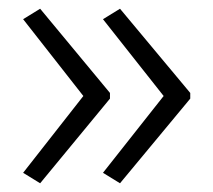

<svg xmlns="http://www.w3.org/2000/svg" viewBox="-20 -492 489 440"><path d="M416 -266 255 -72 216 -96 355 -272 216 -448 255 -472 416 -279ZM232 -266 72 -72 33 -96 171 -272 33 -448 72 -472 232 -279Z"/></svg>

Font: Noto Sans Light
Style: Regular
Weight: 300
Designer: Monotype Design Team
Foundry: Monotype Imaging Inc.
Version: Version 2.007